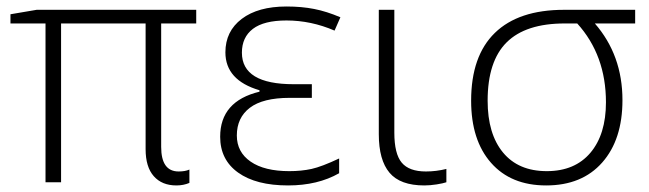

<svg xmlns="http://www.w3.org/2000/svg" viewBox="-20 -561 1999 591"><path d="M529.8 -33.2Q550.3 -33.2 563 -39.1V2Q544.9 9.8 522.9 9.8Q478.5 9.8 453.4 -18.6Q428.2 -46.9 428.2 -102.1V-488.8H168V0H120.1V-488.8H12.2V-517.1L92.8 -530.8H584V-488.8H476.1V-108.9Q476.1 -33.2 529.8 -33.2Z M939.9 -301.8V-259.8H871.6Q789.1 -259.8 749 -229.2Q709 -198.7 709 -144Q709 -92.8 751.5 -63.5Q793.9 -34.2 870.6 -34.2Q907.7 -34.2 939 -41Q970.2 -47.9 1023.9 -73.2V-27.8Q958 9.8 866.7 9.8Q768.1 9.8 712.9 -29.8Q657.7 -69.3 657.7 -140.1Q657.7 -249.5 778.8 -278.8V-283.2Q673.8 -314 673.8 -399.9Q673.8 -464.8 724.1 -502.9Q774.4 -541 861.8 -541Q908.7 -541 947 -533.4Q985.4 -525.9 1027.8 -507.8L1009.8 -466.8Q937.5 -498 861.8 -498Q792.5 -498 758.5 -472.2Q724.6 -446.3 724.6 -398.9Q724.6 -301.8 883.8 -301.8Z M1193.8 -530.8V-152.8Q1193.8 -87.4 1216.6 -60.3Q1239.3 -33.2 1291 -33.2Q1322.8 -33.2 1354 -41V0Q1344.2 3.4 1324.2 6.6Q1304.2 9.8 1286.1 9.8Q1211.9 9.8 1179 -29.3Q1146 -68.4 1146 -147.9V-530.8Z M1896 -252.9Q1896 -131.3 1833.7 -60.8Q1771.5 9.8 1661.1 9.8Q1552.7 9.8 1491.5 -59.8Q1430.2 -129.4 1430.2 -251Q1430.2 -388.7 1503.2 -459.7Q1576.2 -530.8 1716.3 -530.8H1935.1V-488.8H1811Q1896 -391.1 1896 -252.9ZM1481 -251Q1481 -148.9 1528.3 -91.6Q1575.7 -34.2 1663.1 -34.2Q1749.5 -34.2 1797.4 -90.8Q1845.2 -147.5 1845.2 -246.1Q1845.2 -391.1 1756.8 -488.8H1718.3Q1598.1 -488.8 1539.6 -430.7Q1481 -372.6 1481 -251Z"/></svg>

Font: JBL Sans
Style: Light
Weight: 300
Version: Version 1.10